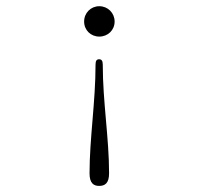

<svg xmlns="http://www.w3.org/2000/svg" viewBox="-20 -447 645 624"><path d="M302.7 -426.8C274.9 -426.8 253.4 -404.8 253.4 -377C253.4 -349.1 274.9 -328.1 302.7 -328.1C330.6 -328.1 352.5 -349.1 352.5 -377C352.5 -404.8 330.6 -426.8 302.7 -426.8ZM271 116.2C271 148.9 284.7 157.2 302.2 157.2C320.8 157.2 334.5 148.9 334.5 116.2C334.5 2 314 -115.7 314 -236.8C314 -249.5 310.1 -254.4 302.2 -254.4C294.4 -254.4 290.5 -250 290.5 -236.8C290.5 -116.7 271 3.4 271 116.2Z"/></svg>

Font: Cutive Mono
Style: Regular
Weight: 400
Monospace: yes
Designer: Vernon Adams
Foundry: Vernon Adams
Version: Version 1.002